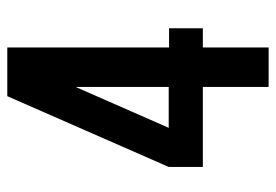

<svg xmlns="http://www.w3.org/2000/svg" viewBox="-138 -638 775 540"><g transform="rotate(-90 250.0 -367.5)"><path d="M276 0V-185H51V-281L250 -735H387V-280H441V-185H387V0ZM161 -281H276V-543Z"/></g></svg>

Font: Iosevka Algr
Style: Bold
Weight: 700
Monospace: yes
Designer: Belleve Invis
Foundry: Belleve Invis
Version: Version 26.0.2; ttfautohint (v1.8.3)